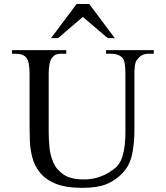

<svg xmlns="http://www.w3.org/2000/svg" viewBox="-20 -909 816 945"><path d="M736.8 -644.5H711.4Q690.9 -644.5 677 -636.2Q663.1 -627.9 651.9 -610.8Q641.6 -598.6 641.6 -542V-272.5Q641.6 -204.1 630.1 -149.4Q618.7 -94.7 583.5 -57.6Q547.9 -20 503.2 -2.2Q458.5 15.6 385.3 15.6Q303.7 15.6 253.4 -5.1Q203.1 -25.9 176.3 -60.1Q149.4 -94.2 138.9 -134.5Q128.4 -174.8 127 -214.6Q125.5 -254.4 125.5 -285.6V-545.4Q125.5 -606.9 108.9 -625.5Q94.7 -644.5 54.2 -644.5H39.1V-662.1H306.2V-644.5H281.2Q261.2 -644.5 251 -638.2Q240.7 -631.8 231.9 -618.7Q226.6 -608.9 223.1 -591.1Q219.7 -573.2 219.7 -545.4V-256.3Q219.7 -224.1 223.4 -184.6Q227.1 -145 242.7 -108.9Q258.3 -72.8 293.7 -49.3Q329.1 -25.9 392.1 -25.9Q431.6 -25.9 463.1 -36.1Q494.6 -46.4 516.8 -60.5Q539.1 -74.7 550.8 -85.4Q571.8 -105 581.5 -135.7Q591.3 -166.5 594.2 -198.5Q597.2 -230.5 597.2 -253.4V-545.4Q597.2 -607.9 583.5 -623.5Q564 -644.5 526.9 -644.5H502V-662.1H736.8ZM544.9 -721.2H510.3L387.7 -825.7L265.6 -721.2H231L356.9 -889.2H419.4Z"/></svg>

Font: BabelStone Englisc
Style: Regular
Weight: 400
Designer: Andrew West
Foundry: BabelStone
Version: Version 1.000 June 24, 2023